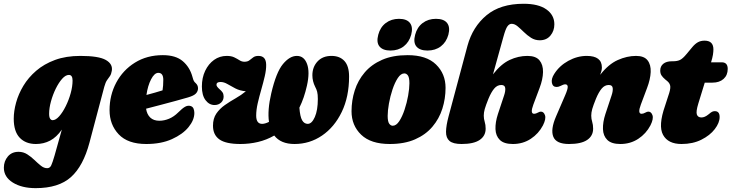

<svg xmlns="http://www.w3.org/2000/svg" viewBox="-58 -755 3886 1020"><path d="M417.5 2Q384.5 127 319 185.8Q253.5 244.5 131.5 244.5Q57.5 244.5 10 214.8Q-37.5 185 -37.5 136Q-37.5 101.5 -16.5 76.5Q4.5 51.5 40.5 51.5Q66 51.5 86.8 64.8Q107.5 78 125 95Q142.5 112 159 125.2Q175.5 138.5 192.5 138.5Q207 138.5 214 123.8Q221 109 232 71L270.5 -66.5Q242.5 -26 208.2 -8Q174 10 133 10Q78.5 10 46.8 -23.2Q15 -56.5 15 -124.5Q15 -164.5 27.5 -210Q40 -255.5 66.2 -299.2Q92.5 -343 134.2 -379Q176 -415 234.2 -436.5Q292.5 -458 369 -458Q466 -458 504 -436.5Q542 -415 536 -379Q533 -360.5 525.8 -350.5Q518.5 -340.5 510.5 -329Q502.5 -317.5 496 -294ZM203 -150.5Q203 -132 208.5 -124.2Q214 -116.5 221.5 -116.5Q238 -116.5 256.5 -137.2Q275 -158 291.2 -190.8Q307.5 -223.5 317.5 -259.8Q327.5 -296 327.5 -327Q327.5 -357 308 -357Q290.5 -357 272.2 -336.5Q254 -316 238.2 -284Q222.5 -252 212.8 -216.5Q203 -181 203 -150.5Z M974.5 -155Q974.5 -117.5 943.5 -79.5Q912.5 -41.5 855.2 -15.8Q798 10 719 10Q621 10 572.5 -41.5Q524 -93 524 -169.5Q524 -249.5 559.5 -316Q595 -382.5 658.8 -422.2Q722.5 -462 807 -462Q875.5 -462 912.8 -430.2Q950 -398.5 964 -348Q968.5 -331 971.8 -325Q975 -319 981.5 -313.5Q994 -302 994 -286Q994 -270.5 983 -258.5Q972 -246.5 941 -237.5Q913.5 -229.5 875.2 -219Q837 -208.5 795.8 -197.8Q754.5 -187 718 -177.5Q722.5 -147.5 740.2 -130.5Q758 -113.5 788.5 -113.5Q814 -113.5 840 -124.2Q866 -135 888.5 -157.5Q910.5 -179.5 925.2 -187.8Q940 -196 954 -192Q966 -188.5 970.2 -177.8Q974.5 -167 974.5 -155ZM783 -368Q762.5 -368 744.8 -334Q727 -300 720 -250.5Q743 -256.5 765.5 -263Q788 -269.5 805.5 -275Q807.5 -287 808.5 -301.2Q809.5 -315.5 809.5 -331Q809.5 -368 783 -368Z M1519 -458Q1557.5 -458 1573.2 -415.2Q1589 -372.5 1572.5 -299.5Q1558 -234.5 1532.5 -183Q1536 -135.5 1547 -116.2Q1558 -97 1577 -97Q1598.5 -97 1614.5 -133.2Q1630.5 -169.5 1630.5 -229Q1630.5 -253.5 1627 -267.2Q1623.5 -281 1616.5 -293.5Q1601.5 -323.5 1601.5 -355Q1601.5 -399 1628.8 -428.5Q1656 -458 1703 -458Q1747 -458 1771.8 -431Q1796.5 -404 1796.5 -348.5Q1796.5 -241 1757.5 -160.2Q1718.5 -79.5 1652.8 -34.8Q1587 10 1506.5 10Q1433.5 10 1399 -35Q1358 -11.5 1312.5 -0.8Q1267 10 1219 10Q1142 10 1107.8 -14.2Q1073.5 -38.5 1073.5 -87Q1073.5 -125.5 1091.2 -151.5Q1109 -177.5 1136.5 -196.8Q1164 -216 1194 -233Q1224 -250 1248 -270Q1216 -273 1192.5 -285.2Q1169 -297.5 1150.2 -308.5Q1131.5 -319.5 1113.5 -319.5Q1092 -319.5 1092 -304.5Q1092 -295.5 1108 -281.5Q1119 -272 1124.2 -264.2Q1129.5 -256.5 1130 -243.5Q1130.5 -223 1116.5 -210Q1102.5 -197 1082 -197Q1053.5 -197 1034 -222.8Q1014.5 -248.5 1014.5 -295.5Q1014.5 -342 1032 -378.8Q1049.5 -415.5 1079.2 -436.8Q1109 -458 1146.5 -458Q1171 -458 1186.8 -450.2Q1202.5 -442.5 1214.5 -434.8Q1226.5 -427 1240.5 -427Q1257.5 -427 1267.2 -434.8Q1277 -442.5 1287.2 -450.2Q1297.5 -458 1315 -458Q1355.5 -458 1356 -411Q1356.5 -384 1348.5 -349.8Q1340.5 -315.5 1330 -279Q1319.5 -242.5 1311.2 -206.8Q1303 -171 1303 -141Q1303 -97 1334.5 -97Q1350 -97 1371 -107.5Q1362 -169 1383 -259Q1409 -371 1445 -414.5Q1481 -458 1519 -458Z M2107.5 -462Q2207.5 -462 2258.2 -412.5Q2309 -363 2309 -288.5Q2309 -231 2292 -177.5Q2275 -124 2239.2 -81.8Q2203.5 -39.5 2147.2 -14.8Q2091 10 2012.5 10Q1912 10 1860.8 -39.2Q1809.5 -88.5 1809.5 -164Q1809.5 -221 1826.5 -274.5Q1843.5 -328 1879.5 -370.2Q1915.5 -412.5 1972 -437.2Q2028.5 -462 2107.5 -462ZM2028.5 -87Q2047 -87 2063 -111.2Q2079 -135.5 2091.2 -172.2Q2103.5 -209 2110.2 -247Q2117 -285 2117 -312.5Q2117 -342.5 2109.2 -353.8Q2101.5 -365 2090 -365Q2071.5 -365 2055.5 -340.8Q2039.5 -316.5 2027.2 -279.8Q2015 -243 2008.2 -205Q2001.5 -167 2001.5 -139.5Q2001.5 -109.5 2009.5 -98.2Q2017.5 -87 2028.5 -87ZM2016.5 -486.5Q1976 -486.5 1958.2 -508Q1940.5 -529.5 1951.5 -570.5Q1962 -610.5 1991.5 -632.8Q2021 -655 2061.5 -655Q2103 -655 2120 -632.8Q2137 -610.5 2126.5 -570.5Q2115.5 -531 2086.8 -508.8Q2058 -486.5 2016.5 -486.5ZM2213 -486.5Q2172 -486.5 2154.2 -508Q2136.5 -529.5 2147.5 -570.5Q2158 -610.5 2187.5 -632.8Q2217 -655 2258 -655Q2300 -655 2317.2 -632.8Q2334.5 -610.5 2324 -570.5Q2313 -531 2284 -508.8Q2255 -486.5 2213 -486.5Z M2537 -230.5Q2522.5 -194.5 2517.2 -175.8Q2512 -157 2512 -140.5Q2512 -123.5 2517 -107.8Q2522 -92 2522 -71.5Q2522 -33 2490.2 -11.5Q2458.5 10 2394 10Q2349 10 2330 -6.2Q2311 -22.5 2311.5 -55.2Q2312 -88 2325 -136.5L2425.5 -512Q2453 -612.5 2526.5 -673.8Q2600 -735 2724 -735Q2802.5 -735 2844.8 -705Q2887 -675 2887 -626Q2887 -591 2866.2 -566Q2845.5 -541 2809.5 -541Q2784 -541 2763.2 -554.2Q2742.5 -567.5 2725 -584.8Q2707.5 -602 2691.8 -615.2Q2676 -628.5 2660 -628.5Q2647.5 -628.5 2637.8 -615.2Q2628 -602 2616.5 -560L2561 -360Q2603.5 -415 2649.5 -436.5Q2695.5 -458 2744 -458Q2788.5 -458 2808 -434.5Q2827.5 -411 2826.8 -372.2Q2826 -333.5 2808.5 -287.5L2775.5 -199.5Q2757 -150.5 2779.5 -150.5Q2788.5 -150.5 2800 -157Q2808.5 -162 2815.5 -162Q2830.5 -162 2837.2 -143Q2844 -124 2826.5 -89Q2803.5 -45 2761.8 -17.5Q2720 10 2666.5 10Q2619.5 10 2597.5 -11.5Q2575.5 -33 2574.2 -69.2Q2573 -105.5 2587 -148.5L2620 -248Q2628 -271.5 2626 -287.5Q2624 -303.5 2605 -303.5Q2583.5 -303.5 2567.5 -284.5Q2551.5 -265.5 2537 -230.5Z M2899 -293Q2878.5 -293 2874 -314.5Q2869.5 -336 2886.5 -362.5Q2913.5 -405.5 2961.2 -431.8Q3009 -458 3059 -458Q3139.5 -458 3139.5 -396.5Q3139.5 -387.5 3137 -377.8Q3134.5 -368 3130.5 -357.5Q3174.5 -414 3223.8 -436Q3273 -458 3321 -458Q3364 -458 3382.2 -434.5Q3400.5 -411 3398.8 -372.2Q3397 -333.5 3379.5 -287.5L3346.5 -199.5Q3328 -150.5 3350.5 -150.5Q3359.5 -150.5 3371 -157Q3379.5 -162 3386.5 -162Q3401.5 -162 3408.2 -143Q3415 -124 3397.5 -89Q3374.5 -45 3332.8 -17.5Q3291 10 3237.5 10Q3190.5 10 3168.5 -11.5Q3146.5 -33 3145.2 -69.2Q3144 -105.5 3158 -148.5L3191 -248Q3199 -271.5 3197 -287.5Q3195 -303.5 3176 -303.5Q3154.5 -303.5 3138.5 -284.5Q3122.5 -265.5 3108 -230.5Q3093.5 -194.5 3088.2 -175.8Q3083 -157 3083 -140.5Q3083 -123.5 3088 -107.8Q3093 -92 3093 -71.5Q3093 -33 3061.2 -11.5Q3029.5 10 2965 10Q2897 10 2881.5 -28.5Q2866 -67 2896 -136.5L2944.5 -249Q2959 -282.5 2958 -294.8Q2957 -307 2944.5 -307Q2936 -307 2918.5 -298Q2908.5 -293 2899 -293Z M3487 -324 3476 -333Q3462.5 -344.5 3456 -354.8Q3449.5 -365 3449.5 -380Q3449.5 -403 3465.8 -416.2Q3482 -429.5 3511.5 -429.5H3517Q3540.5 -429.5 3555 -436.8Q3569.5 -444 3588.5 -467L3621 -506Q3635 -522.5 3650 -530.8Q3665 -539 3685 -539Q3732 -539 3732 -492.5Q3732 -480.5 3729.5 -464.2Q3727 -448 3719.5 -424H3776Q3808 -424 3808 -389Q3808 -355.5 3786 -335.8Q3764 -316 3727 -316H3686L3652 -205.5Q3638.5 -161.5 3644.2 -146.2Q3650 -131 3668.5 -131Q3677 -131 3686.5 -135Q3696 -139 3707.5 -148.5Q3719 -158.5 3725.5 -161.5Q3732 -164.5 3739.5 -164.5Q3765 -164.5 3765 -133.5Q3765 -102.5 3739.2 -69Q3713.5 -35.5 3668 -12.8Q3622.5 10 3562.5 10Q3491 10 3464.5 -38.5Q3438 -87 3475 -192.5L3492 -245Q3504 -278.5 3503 -295Q3502 -311.5 3487 -324Z"/></svg>

Font: Fraunces 144pt SuperSoft Black
Style: Italic
Weight: 900
Italic angle: -16°
Version: Version 1.000;[b76b70a41]